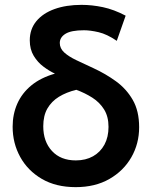

<svg xmlns="http://www.w3.org/2000/svg" viewBox="-20 -755 624 790"><path d="M291.5 15Q210 15 152 -19Q94 -53 63 -109.5Q32 -166 32 -233.5Q32 -285 51.2 -328.5Q70.5 -372 109.2 -403.8Q148 -435.5 206 -452Q182.5 -463 158.8 -480.8Q135 -498.5 118.8 -525.2Q102.5 -552 102.5 -589Q102.5 -635 129.5 -667.8Q156.5 -700.5 204.5 -717.8Q252.5 -735 315.5 -735Q358.5 -735 403.5 -725.5Q448.5 -716 497 -690.5L460.5 -587Q420 -614.5 385.8 -622.5Q351.5 -630.5 325.5 -630.5Q273 -630.5 249.5 -616Q226 -601.5 226 -578Q226 -556 244.2 -539.2Q262.5 -522.5 294 -507.5Q325.5 -492.5 364.5 -474.5Q414.5 -451.5 457.2 -420.5Q500 -389.5 526.2 -344Q552.5 -298.5 552.5 -231.5Q552.5 -164 520.5 -108Q488.5 -52 430 -18.5Q371.5 15 291.5 15ZM292 -95Q332.5 -95 362.8 -112Q393 -129 409.8 -160Q426.5 -191 426.5 -233Q426.5 -275.5 408.2 -304.8Q390 -334 359.8 -353.2Q329.5 -372.5 294 -385.5Q253 -375.5 222.5 -356.8Q192 -338 175 -308.5Q158 -279 158 -235.5Q158 -172.5 193.8 -133.8Q229.5 -95 292 -95Z"/></svg>

Font: Geologica Medium
Style: Regular
Weight: 500
Designer: Sindre Bremnes, Frode Helland
Foundry: Monokrom Skriftforlag AS
Version: Version 1.010;gftools[0.9.28]